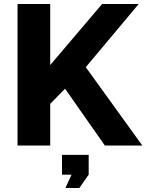

<svg xmlns="http://www.w3.org/2000/svg" viewBox="-20 -730 734 963"><path d="M67.9 0V-710H231.9V-403.8L492.2 -710H675.8L410.2 -393.1L693.8 0H505.9L306.2 -285.2L231.9 -209V0ZM308.1 212.9 338.9 146H291V46.9H424.8V146L377.9 212.9Z"/></svg>

Font: Raleway-v4020 ExtraBold
Style: Regular
Weight: 800
Designer: Matt McInerney, Pablo Impallari, Rodrigo Fuenzalida
Foundry: Matt McInerney, Pablo Impallari, Rodrigo Fuenzalida
Version: Version 4.020;PS 004.020;hotconv 1.0.88;makeotf.lib2.5.64775